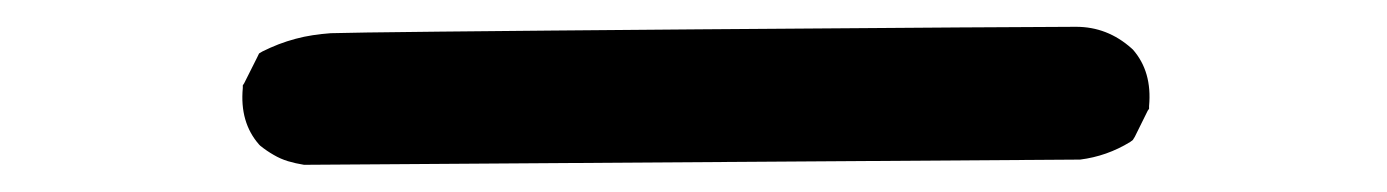

<svg xmlns="http://www.w3.org/2000/svg" viewBox="-20 -439 1040 144"><path d="M208 -315.4Q201.7 -316.4 196 -318.1Q190.4 -319.8 185.3 -322.8Q180.2 -325.7 175.3 -329.6L174.8 -330.1L174.3 -330.6Q159.7 -347.2 162.1 -373V-375L163.1 -376.5L172.9 -396L174.3 -398.9L176.8 -400.4Q182.6 -403.3 189 -405.8Q195.3 -408.2 201.7 -409.9Q208 -411.6 214.6 -412.6Q221.2 -413.6 228 -414.1Q253.9 -415 503.9 -417Q753.9 -418.9 787.1 -418.9Q810.5 -418.9 828.6 -402.8L829.1 -402.3L829.6 -401.9Q844.2 -385.3 841.8 -359.4V-357.4L840.8 -356L831.1 -336.4L829.6 -334L827.6 -332.5Q810.1 -321.8 790 -319.3H789.6H789.1L209 -315.4H208.5Z"/></svg>

Font: NaikaiFont
Style: Bold
Weight: 700
Version: Version 1.89